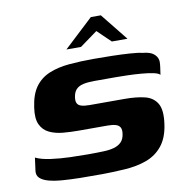

<svg xmlns="http://www.w3.org/2000/svg" viewBox="-74 -706 769 783"><g transform="rotate(-10 310.5 -314.5)"><path d="M28.5 -109.3Q51.7 -97.8 90.3 -92.5Q128.9 -87.2 170.3 -85.9Q211.8 -84.6 243.7 -84.6Q256.2 -84.6 274.6 -84.9Q293.1 -85.3 305.1 -85.6Q332.5 -86.2 351.9 -91.7Q371.3 -97.2 382.9 -109.3Q394.5 -121.4 397.3 -142.6Q399.9 -159.9 394.4 -169.4Q388.9 -178.9 375.8 -182.7Q362.6 -186.4 342.1 -186.4Q330.6 -186.4 316.2 -186.4Q301.8 -186.4 280.1 -186.4Q258.3 -186.4 223.8 -186.4Q190.9 -186.4 159.1 -189.2Q127.2 -192.1 102.8 -203.7Q78.4 -215.2 66.3 -240.5Q54.3 -265.8 61 -311Q68.4 -364.5 90.9 -395.2Q113.4 -425.8 149.4 -440.7Q185.3 -455.6 232.2 -459.8Q279.1 -464 335.6 -464Q369.5 -464 408.9 -463.2Q448.3 -462.4 482.6 -460.1Q516.9 -457.9 534.7 -453.5Q568.6 -451.1 584.5 -435.1Q600.5 -419 597 -394.7Q597 -391 595.5 -381.5Q594 -372 592.8 -363.1Q591.6 -354.3 591.3 -352.6Q585.4 -359.8 564.5 -364.2Q543.6 -368.6 515.3 -370.9Q487 -373.2 459.4 -374Q431.7 -374.8 411.5 -374.8H321.3Q293.4 -374.8 274.6 -370.4Q255.7 -365.9 245.4 -354.8Q235.1 -343.7 232.2 -323.7Q229.7 -307.8 234.1 -298.6Q238.4 -289.3 251.1 -285.4Q263.8 -281.4 284.6 -281.4Q345.7 -281.4 382.5 -281.4Q419.4 -281.4 429.9 -281.4Q478.5 -281.4 513.1 -273Q547.7 -264.7 564.2 -236.9Q580.7 -209.1 572.1 -150.9Q564.4 -96.1 537.9 -63.5Q511.5 -30.9 471.1 -16.2Q430.7 -1.4 379.1 1.6Q330.2 4.6 287.4 5Q244.5 5.3 196.4 4.6Q156.9 3.9 123.7 1.4Q90.5 -1.1 66.8 -7.5Q43.2 -13.9 31 -25.4Q18.9 -36.8 21.3 -55.6ZM231.5 -521 352.5 -633.9H393.9L484.4 -521H419.6L364.7 -573.9L291.9 -521Z"/></g></svg>

Font: Genos Thin
Style: Italic
Weight: 100
Italic angle: -8°
Designer: Robert E. Leuschke
Foundry: Robert E. Leuschke
Version: Version 1.010